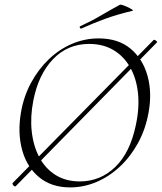

<svg xmlns="http://www.w3.org/2000/svg" viewBox="-20 -803 703 835"><path d="M48 7Q46 9 42 6.5Q38 4 35.5 -0.5Q33 -5 35 -7L648 -629Q650 -631 654 -629Q658 -627 661.5 -623.5Q665 -620 662 -618ZM285 12Q204 12 150.5 -32Q97 -76 76.5 -150Q56 -224 71 -313Q83 -384 115 -443Q147 -502 192.5 -545.5Q238 -589 293.5 -612.5Q349 -636 409 -636Q494 -636 547.5 -591.5Q601 -547 621.5 -473.5Q642 -400 626 -313Q613 -241 580.5 -181.5Q548 -122 501.5 -78.5Q455 -35 399.5 -11.5Q344 12 285 12ZM327 -14Q416 -14 481 -76.5Q546 -139 571 -260Q587 -335 580 -399Q573 -463 545.5 -511Q518 -559 473 -585.5Q428 -612 368 -612Q274 -612 210.5 -545.5Q147 -479 125 -366Q111 -295 118 -231.5Q125 -168 151 -119Q177 -70 221.5 -42Q266 -14 327 -14ZM334 -679Q330 -677 327.5 -682.5Q325 -688 329 -689Q379 -712 419.5 -736Q460 -760 501 -782Q504 -784 514.5 -780.5Q525 -777 536.5 -771.5Q548 -766 554.5 -761.5Q561 -757 556 -756Q489 -740 437 -721Q385 -702 334 -679Z"/></svg>

Font: Cormorant Light Light
Style: Italic
Weight: 300
Italic angle: -10°
Version: Version 4.000